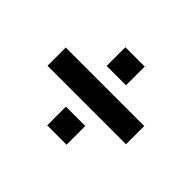

<svg xmlns="http://www.w3.org/2000/svg" viewBox="-110 -694 870 870"><g transform="rotate(45 324.5 -259.5)"><path d="M263 -390H387V-510H263ZM73 -201H576V-318H73ZM263 -9H387V-129H263Z"/></g></svg>

Font: Archivo ExtraBold
Style: Regular
Weight: 800
Designer: Hector Gatti
Foundry: Omnibus-Type
Version: Version 2.001